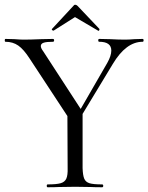

<svg xmlns="http://www.w3.org/2000/svg" viewBox="-28 -789 625 809"><path d="M573 -613Q503 -613 447 -519L320 -309V-81Q321 -50 327 -36Q333 -22 349 -17Q365 -12 402 -12Q407 -12 407 -6Q407 0 402 0Q372 0 355 -1L289 -2L220 -1Q203 0 173 0Q169 0 169 -6Q169 -12 173 -12Q210 -12 227.5 -17Q245 -22 251.5 -36.5Q258 -51 257 -81L256 -300L97 -542Q72 -581 49 -597Q26 -613 -5 -613Q-8 -613 -8 -619Q-8 -625 -5 -625L33 -624Q59 -622 71 -622Q100 -622 146 -624L195 -625Q200 -625 200 -619Q200 -613 195 -613Q168 -613 156 -609Q144 -605 144 -595Q144 -586 154 -573L312 -330L424 -524Q441 -554 441 -576Q441 -613 390 -613Q386 -613 386 -619Q386 -625 390 -625L435 -624Q471 -622 499 -622Q515 -622 539 -624L573 -625Q577 -625 577 -619Q577 -613 573 -613ZM197 -660Q194 -660 191.5 -662.5Q189 -665 191 -667L281 -764Q284 -769 289 -769Q294 -769 299 -764L391 -667V-665Q391 -662 389 -660Q387 -658 385 -660L288 -717L198 -660Z"/></svg>

Font: Cormorant Upright
Style: Regular
Weight: 400
Designer: Christian Thalmann (Catharsis Fonts)
Foundry: Catharsis Fonts
Version: Version 3.302